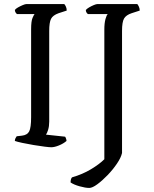

<svg xmlns="http://www.w3.org/2000/svg" viewBox="-20 -724 755 944"><path d="M232 0Q223 0 199 -3Q175 -6 145 -11Q115 -16 89.5 -21.5Q64 -27 53 -31Q53 -38 56 -44Q59 -50 62 -54L88 -57Q114 -60 123.5 -78Q133 -96 133 -148V-580Q133 -620 140 -636Q147 -652 150 -655H63Q60 -658 57 -662Q54 -666 53 -675Q57 -681 68.5 -687.5Q80 -694 92 -699Q104 -704 110 -704H296Q300 -700 304 -691.5Q308 -683 308 -672L268 -659Q240 -649 231 -631.5Q222 -614 222 -572V-126Q222 -103 216.5 -85.5Q211 -68 206 -62L300 -52Q302 -50 304.5 -43Q307 -36 307 -31Q292 -18 270 -9Q248 0 232 0ZM419 200Q400 200 371.5 192Q343 184 327 173Q327 156 334 148Q386 133 427.5 108Q469 83 493 59V-578Q493 -610 498.5 -630Q504 -650 510 -655H412Q402 -663 402 -675Q407 -681 418 -687.5Q429 -694 441 -699Q453 -704 459 -704H655Q658 -701 662.5 -692Q667 -683 667 -672L627 -659Q600 -650 590 -633Q580 -616 580 -572V28Q575 51 555 80.5Q535 110 509 137Q483 164 458.5 182Q434 200 419 200Z"/></svg>

Font: Texturina Light
Style: Regular
Weight: 300
Designer: Guillermo Torres Carreño
Foundry: Omnibus-Type
Version: Version 1.002; ttfautohint (v1.8.3)